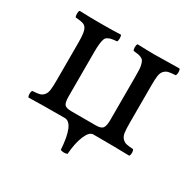

<svg xmlns="http://www.w3.org/2000/svg" viewBox="-130 -563 829 826"><g transform="rotate(30 285.0 -150.0)"><path d="M356 0Q335.9 0 320.8 36.6Q305.7 73.2 301.8 127.9Q293 130.9 285.2 130.9Q276.9 130.9 268.1 127.9Q259.8 0 213.9 0Q95.2 0 35.2 2Q30.8 -2.4 30.8 -14.4Q30.8 -26.4 35.2 -30.8Q58.6 -32.2 69.6 -34.9Q80.6 -37.6 89.4 -47.1Q98.1 -56.6 100.6 -73.5Q103 -90.3 103 -122.1V-307.1Q103 -349.6 97.9 -367.2Q92.8 -384.8 81.1 -390.4Q69.3 -396 39.1 -397.9Q35.2 -402.3 35.2 -414.6Q35.2 -426.8 39.1 -431.2Q94.7 -429.2 142.1 -429.2Q210 -429.2 244.1 -431.2Q248 -426.8 248 -414.6Q248 -402.3 244.1 -397.9Q226.6 -396.5 217.5 -394.5Q208.5 -392.6 200.2 -387.9Q191.9 -383.3 188.7 -373.3Q185.5 -363.3 183.8 -347.9Q182.1 -332.5 182.1 -307.1V-119.1V-89.8Q182.1 -59.1 189.9 -49.1Q197.8 -39.1 225.1 -39.1H265.1H306.2H346.2Q373 -39.1 380.6 -51Q388.2 -63 388.2 -89.8V-307.1Q388.2 -328.6 387.5 -342Q386.7 -355.5 383.5 -366Q380.4 -376.5 377 -381.6Q373.5 -386.7 365.2 -390.4Q356.9 -394 349.4 -395.3Q341.8 -396.5 327.1 -397.9Q322.8 -402.3 322.8 -414.6Q322.8 -426.8 327.1 -431.2Q378.9 -429.2 410.2 -429.2Q451.2 -429.2 535.2 -431.2Q539.6 -426.8 539.6 -414.6Q539.6 -402.3 535.2 -397.9Q511.7 -396.5 500.7 -393.8Q489.7 -391.1 480.7 -381.8Q471.7 -372.6 469.2 -355.5Q466.8 -338.4 466.8 -307.1V-122.1Q466.8 -90.8 469.2 -73.7Q471.7 -56.6 480.7 -47.1Q489.7 -37.6 500.7 -34.9Q511.7 -32.2 535.2 -30.8Q539.6 -26.4 539.6 -14.4Q539.6 -2.4 535.2 2Q475.1 0 356 0Z"/></g></svg>

Font: Common Serif
Style: Regular
Weight: 400
Designer: Philipp H. Poll, Khaled Hosny
Foundry: Stefan Peev, Context Ltd.
Version: Version 1.026